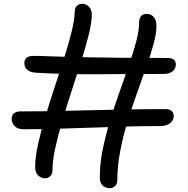

<svg xmlns="http://www.w3.org/2000/svg" viewBox="-20 -834 990 1010"><path d="M215 104Q195 103 180 88Q165 73 165 43Q165 -7 180 -75Q195 -143 218.5 -221Q242 -299 268.5 -378.5Q295 -458 318.5 -532.5Q342 -607 357 -668.5Q372 -730 373 -770Q373 -790 382.5 -801.5Q392 -813 411 -814Q434 -814 448.5 -798Q463 -782 463 -758Q463 -718 448 -656.5Q433 -595 409.5 -520Q386 -445 359.5 -364Q333 -283 309.5 -204Q286 -125 271 -56.5Q256 12 256 64Q256 81 244 93Q232 105 215 104ZM107 -154Q82 -154 67.5 -162.5Q53 -171 47 -184.5Q41 -198 41 -211Q42 -229 54.5 -238.5Q67 -248 86 -248Q210 -248 341.5 -251.5Q473 -255 603.5 -257.5Q734 -260 852 -260Q871 -260 882 -251Q893 -242 894 -223Q894 -211 886.5 -199Q879 -187 864 -179.5Q849 -172 826 -171Q742 -171 649 -168.5Q556 -166 460.5 -162.5Q365 -159 274.5 -156.5Q184 -154 107 -154ZM556 156Q533 155 519 141Q505 127 505 99Q505 29 520 -46Q535 -121 558.5 -198Q582 -275 608.5 -349.5Q635 -424 658.5 -492Q682 -560 697 -617.5Q712 -675 712 -718Q712 -736 721 -748Q730 -760 749 -761Q771 -762 787 -746.5Q803 -731 803 -697Q803 -658 788 -603Q773 -548 749.5 -481.5Q726 -415 699.5 -341Q673 -267 649.5 -189.5Q626 -112 611.5 -34.5Q597 43 597 116Q597 134 584.5 145.5Q572 157 556 156ZM842 -445Q663 -445 501 -443.5Q339 -442 176 -451Q150 -452 135 -459.5Q120 -467 114 -478.5Q108 -490 108 -502Q108 -520 120 -530Q132 -540 154 -540Q173 -540 195 -539.5Q217 -539 250 -537.5Q283 -536 332 -535Q381 -534 452.5 -532.5Q524 -531 625 -530Q726 -529 861 -529Q903 -529 905 -497Q906 -475 889 -460Q872 -445 842 -445Z"/></svg>

Font: Shantell Sans
Style: Regular
Weight: 400
Designer: Stephen Nixon, Anya Danilova, Shantell Martin
Foundry: Arrow Type
Version: Version 1.008;[ac192a2d6]